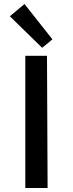

<svg xmlns="http://www.w3.org/2000/svg" viewBox="-20 -936 363 956"><path d="M190 -698 29 -855 102 -916 241 -740ZM106 0V-658H214L217 0Z"/></svg>

Font: EauTestText Semibold
Style: Regular
Weight: 600
Designer: Christian Thalmann (Catharsis Fonts)
Version: Version 0.001;PS 000.001;hotconv 1.0.88;makeotf.lib2.5.64775